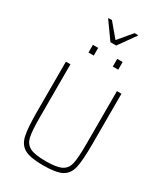

<svg xmlns="http://www.w3.org/2000/svg" viewBox="-261 -1203 1144 1320"><g transform="rotate(30 311.0 -543.0)"><path d="M90 -294V-688H126V-264Q126 -158 137 -111.5Q148 -65 186 -45.5Q224 -26 311 -26Q398 -26 436 -45.5Q474 -65 484.5 -111.5Q495 -158 495 -264V-688H531V-294Q531 -162 518 -102Q505 -42 459.5 -17Q414 8 311 8Q209 8 163 -17Q117 -42 103.5 -102.5Q90 -163 90 -294ZM193 -820V-881H235V-820ZM386 -820V-881H429V-820ZM288 -957 194 -1089V-1094H221L311 -987L401 -1094H428V-1089L334 -957Z"/></g></svg>

Font: Saira Semi Condensed Thin
Style: Regular
Weight: 100
Width: 4
Designer: Hector Gatti with collaboration of the Omnibus-Type team
Foundry: Omnibus-Type
Version: Version 1.001; ttfautohint (v1.8)